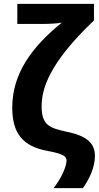

<svg xmlns="http://www.w3.org/2000/svg" viewBox="-20 -780 511 987"><path d="M468 22C468 -38 434 -80 326 -102C236 -122 194 -134 194 -234C194 -323 232 -455 463 -675V-760H69V-657H201C230 -657 278 -659 298 -664C144 -539 43 -402 43 -227C43 -95 96 -28 225 -4C309 11 322 26 322 45C322 78 294 137 256 187H406C439 141 468 80 468 22Z"/></svg>

Font: Noto Sans Display
Style: Bold
Weight: 700
Designer: Monotype Design Team
Foundry: Monotype Imaging Inc.
Version: Version 1.900